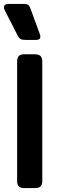

<svg xmlns="http://www.w3.org/2000/svg" viewBox="-31 -956 291 976"><path d="M59 -775 -7 -904Q-11 -912 -11 -919Q-11 -936 14 -936H87Q106 -936 112.5 -931Q119 -926 124 -912L172 -781Q174 -777 174 -769Q174 -753 152 -753H100Q82 -753 74 -757.5Q66 -762 59 -775ZM56 -36V-643Q56 -662 64.5 -671Q73 -680 93 -680H146Q166 -680 175 -671Q184 -662 184 -643V-36Q184 -18 175.5 -9Q167 0 146 0H93Q73 0 64.5 -9Q56 -18 56 -36Z"/></svg>

Font: Mitr
Style: Regular
Weight: 400
Designer: Thanarat Vachiruckul
Foundry: Cadson Demak
Version: Version 1.002